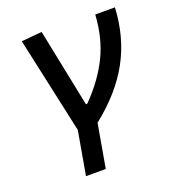

<svg xmlns="http://www.w3.org/2000/svg" viewBox="-137 -630 859 958"><g transform="rotate(-20 293.0 -151.0)"><path d="M155.3 224.6 195.8 -6.3 84.5 -517.6 193.4 -527.3 277.8 -112.8H284.7Q372.6 -201.7 419.9 -297.9Q467.3 -394 474.6 -517.6H579.1Q571.3 -361.8 503.4 -237.3Q435.5 -112.8 300.8 -6.3L260.3 224.6Z"/></g></svg>

Font: Cascadia Code NF
Style: Italic
Weight: 400
Italic angle: -10°
Monospace: yes
Designer: Aaron Bell
Foundry: Saja Typeworks
Version: Version 2404.023; ttfautohint (v1.8.4)